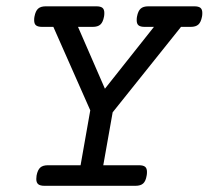

<svg xmlns="http://www.w3.org/2000/svg" viewBox="-20 -600 673 620"><path d="M633.3 -558.1Q633.3 -550.8 632.3 -546.4Q628.9 -528.3 620.6 -520.8Q612.3 -513.2 595.7 -513.2H564.5L343.8 -237.3L313.5 -66.4H428.7Q442.4 -66.4 448.5 -61.5Q454.6 -56.6 454.6 -44.9Q454.6 -37.6 453.6 -33.2Q450.7 -15.1 442.4 -7.6Q434.1 0 417.5 0H123.5Q109.9 0 103.5 -5.1Q97.2 -10.3 97.2 -22Q97.2 -25.4 98.1 -33.2Q101.6 -51.3 109.9 -58.8Q118.2 -66.4 134.8 -66.4H240.2L271.5 -243.7L152.3 -513.2H116.2Q102.5 -513.2 96.4 -518.1Q90.3 -522.9 90.3 -534.7Q90.3 -542 91.3 -546.4Q94.7 -564.5 103 -572Q111.3 -579.6 127.9 -579.6H291Q304.7 -579.6 310.8 -574.7Q316.9 -569.8 316.9 -558.1Q316.9 -550.8 315.9 -546.4Q312.5 -528.3 304.2 -520.8Q295.9 -513.2 279.3 -513.2H231.9L318.8 -313.5L477.1 -513.2H447.3Q433.6 -513.2 427.5 -518.1Q421.4 -522.9 421.4 -534.7Q421.4 -542 422.4 -546.4Q425.8 -564.5 434.1 -572Q442.4 -579.6 459 -579.6H607.4Q621.1 -579.6 627.2 -574.7Q633.3 -569.8 633.3 -558.1Z"/></svg>

Font: Courier Prime
Style: Italic
Weight: 400
Italic angle: -10°
Designer: Alan Dague-Greene
Foundry: Quote-Unquote Apps
Version: Version 3.018